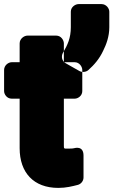

<svg xmlns="http://www.w3.org/2000/svg" viewBox="-52 -870 554 938"><path d="M260 -161V-388H313C329 -388 350 -402 350 -425V-528C350 -544 336 -566 313 -566H260V-658C260 -674 246 -696 223 -696H82C66 -696 44 -681 44 -658V-566H5C-11 -566 -32 -551 -32 -528V-425C-32 -409 -18 -388 5 -388H44V-146C44 -27 112 48 233 48C271 48 302 40 329 33C343 29 356 15 356 -3V-110C356 -159 315 -147 310 -146C303 -144 291 -144 277 -144C260 -144 260 -143 260 -161ZM256 -613C278 -650 294 -684 294 -737V-813C294 -836 316 -850 332 -850H444C467 -850 482 -829 482 -813V-737C482 -691 467 -652 452 -622C434 -583 408 -553 380 -528C368 -517 348 -516 336 -523L269 -561C251 -571 245 -594 256 -613Z"/></svg>

Font: Asimov Print
Style: E
Weight: 500
Designer: Google
Version: Version 2.000980; 2014